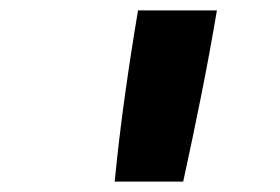

<svg xmlns="http://www.w3.org/2000/svg" viewBox="-20 -792 540 370"><path d="M201 -442Q209 -524 220.5 -606.5Q232 -689 246 -772H398Q384 -689 367.5 -606.5Q351 -524 333 -442Z"/></svg>

Font: Iosevka Term Curly Heavy
Style: Italic
Weight: 900
Italic angle: -9°
Designer: Belleve Invis
Foundry: Belleve Invis
Version: Version 32.3.0